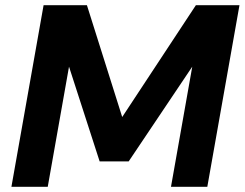

<svg xmlns="http://www.w3.org/2000/svg" viewBox="-20 -720 943 740"><path d="M24 0 148 -700H315L451 -269L735 -700H903L779 0H639L721 -463L476 -98H364L246 -463L164 0Z"/></svg>

Font: DM Sans 16pt ExtraBold
Style: Italic
Weight: 800
Italic angle: -10°
Version: Version 4.004;gftools[0.9.30]